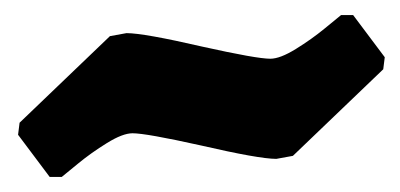

<svg xmlns="http://www.w3.org/2000/svg" viewBox="-20 -386 531 255"><path d="M4 -207 6 -223 126 -338 148 -342Q171 -342 249 -324Q321 -308 339 -308Q352 -308 373 -321Q394 -334 411 -348Q428 -362 433 -366H449L491 -310L489 -294L369 -179L347 -175Q324 -175 246 -193Q174 -209 156 -209Q143 -209 122 -196Q101 -183 84 -169Q67 -155 62 -151H46Z"/></svg>

Font: Alegreya Black
Style: Italic
Weight: 900
Italic angle: -7°
Designer: Juan Pablo del Peral
Foundry: Huerta Tipografica
Version: Version 2.007; ttfautohint (v1.6)